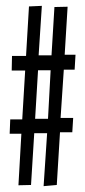

<svg xmlns="http://www.w3.org/2000/svg" viewBox="-20 -646 290 656"><path d="M129 -10 141 -191H97L86 -14L43 -13L53 -189H13L15 -238H56L66 -405H20L21 -455H69L79 -624L123 -626L112 -457H156L166 -622L211 -623L201 -459H238L235 -408H198L187 -243H230L227 -194H185L174 -14ZM100 -240H144L153 -406H110Z"/></svg>

Font: Inconsolata UltraCondensed Medium
Style: Regular
Weight: 500
Width: 1
Monospace: yes
Designer: Raph Levien, Cyreal, Brenton Simpson
Foundry: Raph Levien, Cyreal, Google
Version: Version 3.001; ttfautohint (v1.8.2.53-6de2)